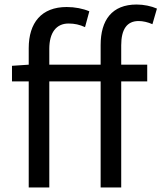

<svg xmlns="http://www.w3.org/2000/svg" viewBox="-20 -829 714 849"><path d="M674 -791C649 -802 616 -809 584 -809C475 -809 425 -740 425 -630V-543H198V-613C198 -685 229 -725 283 -725C310 -725 332 -720 356 -709L375 -779C347 -791 311 -798 275 -798C163 -798 107 -728 107 -616V-543L33 -538V-469H107V0H198V-469H425V0H516V-469H631V-543H516V-629C516 -699 541 -736 593 -736C612 -736 634 -731 654 -722Z"/></svg>

Font: Source Han Sans CN Regular
Style: Regular
Weight: 400
Designer: Ryoko NISHIZUKA (kana & ideographs); Paul D. Hunt (Latin, Greek & Cyrillic); Wenlong ZHANG (bopomofo); Sandoll Communica
Foundry: Adobe Systems Incorporated
Version: Version 1.004;PS 1.004;hotconv 1.0.82;makeotf.lib2.5.63406